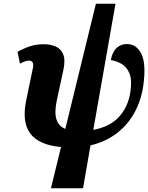

<svg xmlns="http://www.w3.org/2000/svg" viewBox="-20 -780 794 1029"><path d="M253 229 307 8Q187 -3 141.5 -65.5Q96 -128 121 -245L156 -414Q160 -433 155.5 -444Q151 -455 136 -455Q116 -455 87 -439L74 -502Q103 -519 138 -531Q173 -543 215 -543Q250 -543 278 -531Q306 -519 318.5 -489.5Q331 -460 320 -407L284 -240Q271 -177 282.5 -140.5Q294 -104 330 -89L494 -760H599L480 -84Q568 -100 617.5 -153.5Q667 -207 679 -289Q688 -351 674 -386Q660 -421 632.5 -437Q605 -453 574 -458Q582 -502 605 -523Q628 -544 659 -544Q713 -544 738.5 -489.5Q764 -435 748 -322Q737 -243 701 -177Q665 -111 605.5 -65.5Q546 -20 465 -1L425 229Z"/></svg>

Font: Noto Serif SemiCondensed ExtraBold
Style: Italic
Weight: 800
Width: 4
Italic angle: -12°
Designer: Monotype Design Team
Foundry: Monotype Imaging Inc.
Version: Version 2.014; ttfautohint (v1.8.4.7-5d5b)